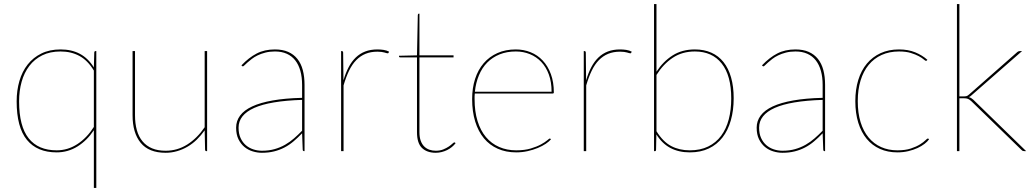

<svg xmlns="http://www.w3.org/2000/svg" viewBox="-20 -740 5062 940"><path d="M451.5 -490V180H439.5V-102.5Q406.5 -52.5 359.8 -23.2Q313 6 257.5 6Q162 6 111.8 -55.2Q61.5 -116.5 61.5 -244Q61.5 -297 75 -343.5Q88.5 -390 115.5 -424.2Q142.5 -458.5 182.8 -478.2Q223 -498 276.5 -498Q330.5 -498 371 -476.5Q411.5 -455 439.5 -410L441.5 -482Q441.5 -490 448.5 -490ZM257.5 -4Q312 -4 358.8 -34.5Q405.5 -65 439.5 -118.5V-394.5Q409.5 -444 369 -466Q328.5 -488 276.5 -488Q225 -488 187 -469.2Q149 -450.5 123.8 -417.5Q98.5 -384.5 86 -340Q73.5 -295.5 73.5 -244Q73.5 -122 120.2 -63Q167 -4 257.5 -4Z M641 -490V-176Q641 -135 650 -102.8Q659 -70.5 677.8 -48Q696.5 -25.5 724.5 -13.8Q752.5 -2 791 -2Q848.5 -2 896.8 -32.5Q945 -63 982 -117V-490H994V0H991Q984 0 984 -8L982 -102Q964.5 -77 943.5 -56.5Q922.5 -36 898 -21.8Q873.5 -7.5 846.5 0.2Q819.5 8 791 8Q709 8 669 -40.5Q629 -89 629 -176V-490Z M1469 0Q1462 0 1462 -8L1459 -87.5Q1438 -65.5 1417 -47.8Q1396 -30 1372.5 -17.8Q1349 -5.5 1322 1.2Q1295 8 1262 8Q1240 8 1217.5 1.2Q1195 -5.5 1177 -20.2Q1159 -35 1147.5 -58.2Q1136 -81.5 1136 -115Q1136 -148 1155.5 -174.2Q1175 -200.5 1214.8 -219Q1254.5 -237.5 1315.2 -248.2Q1376 -259 1459 -261V-324Q1459 -362.5 1450.5 -393Q1442 -423.5 1425.5 -444.5Q1409 -465.5 1384 -476.8Q1359 -488 1326 -488Q1300 -488 1279 -482.5Q1258 -477 1241.5 -469Q1225 -461 1212.8 -451.5Q1200.5 -442 1191.5 -434Q1182.5 -426 1177 -420.5Q1171.5 -415 1169 -415Q1167 -415 1164 -418L1162 -420Q1198 -458 1236.5 -478Q1275 -498 1326 -498Q1363.5 -498 1390.8 -486Q1418 -474 1436 -451.5Q1454 -429 1462.5 -396.8Q1471 -364.5 1471 -324V0ZM1262 -2Q1296.5 -2 1324.5 -10Q1352.5 -18 1376 -31.5Q1399.5 -45 1419.8 -62.8Q1440 -80.5 1459 -100V-251Q1301.5 -246 1224.8 -211.8Q1148 -177.5 1148 -115Q1148 -85.5 1157.8 -64.2Q1167.5 -43 1183.5 -29.2Q1199.5 -15.5 1220 -8.8Q1240.5 -2 1262 -2Z M1650 0V-490H1653Q1660 -490 1660 -482L1661.5 -346.5Q1672 -382.5 1686.8 -410.8Q1701.5 -439 1721.8 -458.5Q1742 -478 1768.2 -488Q1794.5 -498 1828 -498Q1842.5 -498 1857.8 -495.8Q1873 -493.5 1885 -487L1883 -483Q1882 -481.5 1881.2 -480.2Q1880.5 -479 1878 -479Q1875.5 -479 1871.5 -480.2Q1867.5 -481.5 1861.8 -483Q1856 -484.5 1847.8 -485.8Q1839.5 -487 1828 -487Q1795 -487 1769.5 -476.5Q1744 -466 1724 -445.5Q1704 -425 1689 -394Q1674 -363 1662 -322V0Z M2113.5 8Q2070.5 8 2046 -15.5Q2021.5 -39 2021.5 -93V-459H1940.5Q1933.5 -459 1933.5 -464V-467L2021.5 -469L2025.5 -666Q2025.5 -668.5 2026.8 -670.8Q2028 -673 2030.5 -673H2033.5V-469H2200.5V-459H2033.5V-93Q2033.5 -68 2039.8 -50.8Q2046 -33.5 2057 -22.8Q2068 -12 2082.5 -7Q2097 -2 2113.5 -2Q2134.5 -2 2150.2 -8.5Q2166 -15 2177 -22.5Q2188 -30 2194.8 -36.5Q2201.5 -43 2204.5 -43Q2206.5 -43 2208.5 -41L2210.5 -39Q2203 -29 2192.2 -20.2Q2181.5 -11.5 2168.8 -5.2Q2156 1 2141.8 4.5Q2127.5 8 2113.5 8Z M2505.5 -498Q2544 -498 2578 -484.2Q2612 -470.5 2637.2 -443.5Q2662.5 -416.5 2677 -377.2Q2691.5 -338 2691.5 -287Q2691.5 -284.5 2689.8 -283.2Q2688 -282 2685.5 -282H2304.5Q2303.5 -275 2303.5 -268.5Q2303.5 -262 2303.5 -255Q2303.5 -194 2318 -147.2Q2332.5 -100.5 2359.2 -68.8Q2386 -37 2423.8 -20.5Q2461.5 -4 2507.5 -4Q2548.5 -4 2578.5 -13Q2608.5 -22 2628.5 -33Q2648.5 -44 2659 -53Q2669.5 -62 2671.5 -62Q2673.5 -62 2675.5 -60L2677.5 -58Q2669 -47.5 2652.2 -36.2Q2635.5 -25 2612.8 -15.5Q2590 -6 2563 0Q2536 6 2507.5 6Q2457 6 2417 -11.8Q2377 -29.5 2349.2 -63Q2321.5 -96.5 2306.5 -145Q2291.5 -193.5 2291.5 -255Q2291.5 -309 2306 -353.8Q2320.5 -398.5 2348 -430.5Q2375.5 -462.5 2415.2 -480.2Q2455 -498 2505.5 -498ZM2505.5 -488Q2461.5 -488 2426.2 -473.8Q2391 -459.5 2365.5 -433.8Q2340 -408 2324.8 -371.5Q2309.5 -335 2305 -291H2680.5Q2680.5 -338.5 2667 -375.2Q2653.5 -412 2629.8 -437Q2606 -462 2574 -475Q2542 -488 2505.5 -488Z M2838 0V-490H2841Q2848 -490 2848 -482L2849.5 -346.5Q2860 -382.5 2874.8 -410.8Q2889.5 -439 2909.8 -458.5Q2930 -478 2956.2 -488Q2982.5 -498 3016 -498Q3030.5 -498 3045.8 -495.8Q3061 -493.5 3073 -487L3071 -483Q3070 -481.5 3069.2 -480.2Q3068.5 -479 3066 -479Q3063.5 -479 3059.5 -480.2Q3055.5 -481.5 3049.8 -483Q3044 -484.5 3035.8 -485.8Q3027.5 -487 3016 -487Q2983 -487 2957.5 -476.5Q2932 -466 2912 -445.5Q2892 -425 2877 -394Q2862 -363 2850 -322V0Z M3182 0V-720H3194V-389Q3226.5 -439 3272.8 -468.5Q3319 -498 3382 -498Q3427 -498 3462.5 -482.2Q3498 -466.5 3522.2 -436Q3546.5 -405.5 3559.2 -361Q3572 -316.5 3572 -259Q3572 -199.5 3558 -150.5Q3544 -101.5 3517 -66.8Q3490 -32 3450 -13Q3410 6 3357.5 6Q3303 6 3262.2 -15.5Q3221.5 -37 3193.5 -82L3192 -7Q3192 -4.5 3191 -2.2Q3190 0 3186 0ZM3382 -488Q3320 -488 3273.8 -457.2Q3227.5 -426.5 3194 -373V-97.5Q3226 -46 3266 -25Q3306 -4 3357 -4Q3409 -4 3447.2 -22.8Q3485.5 -41.5 3510.5 -75.2Q3535.5 -109 3547.8 -155.5Q3560 -202 3560 -258Q3560 -370.5 3513.2 -429.2Q3466.5 -488 3382 -488Z M4017.5 0Q4010.5 0 4010.5 -8L4007.5 -87.5Q3986.5 -65.5 3965.5 -47.8Q3944.5 -30 3921 -17.8Q3897.5 -5.5 3870.5 1.2Q3843.5 8 3810.5 8Q3788.5 8 3766 1.2Q3743.5 -5.5 3725.5 -20.2Q3707.5 -35 3696 -58.2Q3684.5 -81.5 3684.5 -115Q3684.5 -148 3704 -174.2Q3723.5 -200.5 3763.2 -219Q3803 -237.5 3863.8 -248.2Q3924.5 -259 4007.5 -261V-324Q4007.5 -362.5 3999 -393Q3990.5 -423.5 3974 -444.5Q3957.5 -465.5 3932.5 -476.8Q3907.5 -488 3874.5 -488Q3848.5 -488 3827.5 -482.5Q3806.5 -477 3790 -469Q3773.5 -461 3761.2 -451.5Q3749 -442 3740 -434Q3731 -426 3725.5 -420.5Q3720 -415 3717.5 -415Q3715.5 -415 3712.5 -418L3710.5 -420Q3746.5 -458 3785 -478Q3823.5 -498 3874.5 -498Q3912 -498 3939.2 -486Q3966.5 -474 3984.5 -451.5Q4002.5 -429 4011 -396.8Q4019.5 -364.5 4019.5 -324V0ZM3810.5 -2Q3845 -2 3873 -10Q3901 -18 3924.5 -31.5Q3948 -45 3968.2 -62.8Q3988.5 -80.5 4007.5 -100V-251Q3850 -246 3773.2 -211.8Q3696.5 -177.5 3696.5 -115Q3696.5 -85.5 3706.2 -64.2Q3716 -43 3732 -29.2Q3748 -15.5 3768.5 -8.8Q3789 -2 3810.5 -2Z M4517.5 -444Q4515.5 -442 4513.5 -442Q4510.5 -442 4502.2 -449.2Q4494 -456.5 4478.2 -465Q4462.5 -473.5 4438.8 -480.8Q4415 -488 4381.5 -488Q4334 -488 4296.5 -471Q4259 -454 4233 -422.5Q4207 -391 4193.2 -346Q4179.5 -301 4179.5 -245Q4179.5 -187 4193.2 -142.2Q4207 -97.5 4232.5 -66.8Q4258 -36 4293.8 -20Q4329.5 -4 4373.5 -4Q4412.5 -4 4439.5 -13Q4466.5 -22 4484 -33Q4501.5 -44 4510.5 -53Q4519.5 -62 4522.5 -62Q4524.5 -62 4526.5 -60L4528.5 -58Q4521 -47 4506.5 -35.8Q4492 -24.5 4472 -15.2Q4452 -6 4427 0Q4402 6 4373.5 6Q4326 6 4288 -11Q4250 -28 4223.2 -60.2Q4196.5 -92.5 4182 -139Q4167.5 -185.5 4167.5 -245Q4167.5 -302 4182 -348.8Q4196.5 -395.5 4224 -428.5Q4251.5 -461.5 4291.2 -479.8Q4331 -498 4381.5 -498Q4426 -498 4460.8 -483.8Q4495.5 -469.5 4520.5 -447Z M4677 -720V-268H4700Q4704.5 -268 4710.5 -269Q4716.5 -270 4724 -277L4957 -482Q4961 -486 4965 -488Q4969 -490 4975 -490H4984L4736 -273Q4729.5 -267 4723.5 -264.5Q4730.5 -262.5 4735.5 -259.2Q4740.5 -256 4745 -252L5004 0H4995Q4991 0 4988 -1Q4985 -2 4981 -6L4735 -245Q4726 -253 4719 -256Q4712 -259 4697 -259H4677V0H4665V-720Z"/></svg>

Font: Lato Hairline
Style: Regular
Weight: 100
Designer: Lukasz Dziedzic
Foundry: tyPoland Lukasz Dziedzic
Version: Version 2.007; 2014-02-27